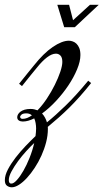

<svg xmlns="http://www.w3.org/2000/svg" viewBox="-137 -526 436 804"><path d="M244.6 -178.2Q219.2 -146.5 197 -121.6Q174.8 -96.7 153.3 -75.4Q131.8 -54.2 109.9 -34.7Q87.9 -15.1 63 5.4Q63.5 7.8 63.5 9.8Q63.5 11.7 63.5 14.2Q63.5 41 56.2 69.6Q48.8 98.1 36.6 125.2Q24.4 152.3 8.5 176.5Q-7.3 200.7 -24.2 219Q-41 237.3 -57.6 247.8Q-74.2 258.3 -87.9 258.3Q-98.1 258.3 -107.4 252Q-116.7 245.6 -116.7 228.5Q-116.7 208 -103.8 183.3Q-90.8 158.7 -71.5 133.8Q-52.2 108.9 -29.8 85.4Q-7.3 62 11.7 43.9Q12.7 35.6 13.4 27.8Q14.2 20 14.2 12.2Q14.2 0.5 12.2 -10.5Q10.3 -21.5 6.3 -30.3Q-6.3 -23.9 -18.3 -20.5Q-30.3 -17.1 -41.5 -17.1Q-51.3 -17.1 -58.1 -21.5Q-64.9 -25.9 -64.9 -35.2Q-64.9 -41 -61.5 -47.1Q-58.1 -53.2 -51.3 -58.3Q-44.4 -63.5 -33.9 -66.7Q-23.4 -69.8 -8.8 -69.8Q-0.5 -69.8 6.6 -68.1Q13.7 -66.4 20 -64Q40.5 -85 59.3 -113.3Q78.1 -141.6 92.5 -170.7Q106.9 -199.7 115.5 -225.3Q124 -251 124 -266.6Q124 -285.2 116.2 -293.2Q108.4 -301.3 97.2 -301.3Q80.1 -301.3 59.6 -285.6Q39.1 -270 17.1 -242.2Q5.9 -228.5 -5.4 -214.8Q-15.1 -203.1 -25.6 -189.7Q-36.1 -176.3 -44.9 -165.5L-57.1 -175.3Q-50.8 -183.1 -40.5 -195.8Q-30.3 -208.5 -20.5 -220.7Q-8.8 -234.9 3.4 -250Q45.4 -303.2 84 -329.3Q122.6 -355.5 151.4 -355.5Q159.2 -355.5 167.7 -352.5Q176.3 -349.6 183.3 -342.8Q190.4 -335.9 195.1 -324.5Q199.7 -313 199.7 -295.4Q199.7 -269 185.8 -235.6Q171.9 -202.1 149.2 -168.2Q126.5 -134.3 97.7 -103.3Q68.8 -72.3 39.1 -50.8Q46.4 -43 51.5 -33.4Q56.6 -23.9 59.6 -13.7Q95.2 -42.5 138.4 -84.5Q181.6 -126.5 232.4 -188ZM-88.9 242.7Q-79.6 242.7 -66.2 227.8Q-52.7 212.9 -39.1 189.2Q-25.4 165.5 -13.2 135Q-1 104.5 6.3 72.8Q-8.3 86.4 -26.9 106.7Q-45.4 127 -61.5 148.9Q-77.6 170.9 -88.9 191.9Q-100.1 212.9 -100.1 227.5Q-100.1 232.9 -98.9 236.1Q-97.7 239.3 -95.9 240.7Q-94.2 242.2 -92.3 242.4Q-90.3 242.7 -88.9 242.7ZM-42.5 -28.3Q-32.7 -28.3 -22.9 -32.2Q-13.2 -36.1 -3.4 -43Q-12.7 -51.3 -26.4 -51.3Q-41 -51.3 -46.9 -46.1Q-52.7 -41 -52.7 -36.6Q-52.7 -33.7 -50.3 -31Q-47.9 -28.3 -42.5 -28.3ZM152.3 -505.9 168.9 -441.4 239.7 -505.9H276.4L176.3 -412.1H131.8L103 -505.9Z"/></svg>

Font: Dynalight
Style: Regular
Weight: 400
Version: Version 1.000